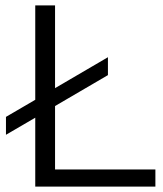

<svg xmlns="http://www.w3.org/2000/svg" viewBox="-20 -688 600 708"><path d="M110 0V-254L2 -191V-257L110 -320V-668H183V-363L378 -477V-411L183 -297V-63H553V0Z"/></svg>

Font: Atkinson Hyperlegible Next Light
Style: Regular
Weight: 300
Designer: Elliott Scott, Megan Eiswerth, Linus Boman, Theodore Petrosky, Letters from Sweden
Foundry: Applied Design Works, Letters from Sweden
Version: Version 2.001